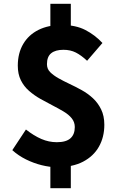

<svg xmlns="http://www.w3.org/2000/svg" viewBox="-20 -869 639 1014"><path d="M280 14Q243 14 200.5 3.5Q158 -7 117.5 -27Q77 -47 45 -76L117 -185Q159 -152 198.5 -135Q238 -118 280 -118Q329 -118 352 -138.5Q375 -159 375 -198Q375 -224 359 -244Q343 -264 316 -280Q289 -296 257 -312.5Q225 -329 193 -347Q161 -365 133.5 -389Q106 -413 90 -445.5Q74 -478 74 -522Q74 -588 102.5 -636.5Q131 -685 183 -711Q235 -737 306 -737Q380 -737 431 -710.5Q482 -684 521 -642L440 -548Q409 -577 380.5 -591.5Q352 -606 315 -606Q273 -606 250.5 -588Q228 -570 228 -530Q228 -505 245 -488Q262 -471 288.5 -456Q315 -441 347 -426Q379 -411 411.5 -393Q444 -375 470.5 -350.5Q497 -326 514 -291.5Q531 -257 531 -210Q531 -145 502.5 -94.5Q474 -44 418.5 -15Q363 14 280 14ZM246 125V-53H354V125ZM246 -686V-849H354V-686Z"/></svg>

Font: Noto Sans SC Thin ExtraBold
Style: Regular
Weight: 800
Version: Version 2.004-H2;hotconv 1.0.118;makeotfexe 2.5.65603